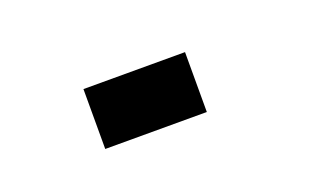

<svg xmlns="http://www.w3.org/2000/svg" viewBox="-29 -801 388 238"><g transform="rotate(-20 165.0 -681.5)"><path d="M83 -642H217V-721H83Z"/></g></svg>

Font: League Gothic Condensed
Style: Regular
Weight: 400
Width: 3
Designer: Tyler Finck
Foundry: The League of Moveable Type
Version: Version 1.001;PS 001.001;hotconv 1.0.56;makeotf.lib2.0.21325